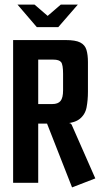

<svg xmlns="http://www.w3.org/2000/svg" viewBox="-20 -794 440 834"><path d="M56 -774H130L187 -725L244 -774H318L233 -676H140ZM37 -620H265Q308 -620 328.5 -609.5Q349 -599 355.5 -577.5Q362 -556 362 -524V-395Q362 -359 356 -327.5Q350 -296 325 -276.5Q300 -257 243 -257H146V0H37ZM293 20 182 -263 255 -266 286 -258 291 -253 394 -19ZM207 -342Q232 -342 243 -355.5Q254 -369 254 -402V-473Q254 -513 245.5 -524Q237 -535 212 -535H146V-342Z"/></svg>

Font: Smooch Sans
Style: Bold
Weight: 700
Designer: Robert E. Leuschke
Foundry: Robert E. Leuschke
Version: Version 1.010